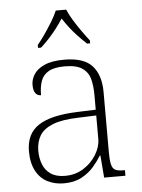

<svg xmlns="http://www.w3.org/2000/svg" viewBox="-54 -809 636 862"><g transform="rotate(-5 263.5 -378.0)"><path d="M199 10Q159 10 126 -6.5Q93 -23 74 -58.5Q55 -94 55 -147Q55 -226 111.5 -263Q168 -300 287 -304L370 -307V-371Q370 -413 362 -444.5Q354 -476 327.5 -494.5Q301 -513 248 -513Q201 -513 175.5 -498.5Q150 -484 140.5 -457Q131 -430 131 -393Q115 -393 106 -405Q97 -417 97 -443Q97 -467 111.5 -490Q126 -513 159.5 -528Q193 -543 248 -543Q337 -543 374.5 -501Q412 -459 412 -383V-111Q412 -76 416.5 -57Q421 -38 433 -31.5Q445 -25 471 -25H477V0H381L373 -100H370Q357 -78 335 -52Q313 -26 279.5 -8Q246 10 199 10ZM207 -23Q254 -23 290.5 -46Q327 -69 348.5 -104.5Q370 -140 370 -174V-281L289 -278Q216 -276 174 -259.5Q132 -243 114.5 -214Q97 -185 97 -145Q97 -112 108 -84Q119 -56 143.5 -39.5Q168 -23 207 -23ZM136 -619Q152 -638 170 -664Q188 -690 204.5 -717Q221 -744 230 -766H277Q286 -744 302.5 -717Q319 -690 337.5 -664Q356 -638 371 -619V-606H357Q334 -628 316 -647Q298 -666 283 -685.5Q268 -705 253 -728Q238 -705 223 -685.5Q208 -666 191 -647Q174 -628 150 -606H136Z"/></g></svg>

Font: Noto Serif Gujarati ExtraLight
Style: Regular
Weight: 250
Version: Version 2.102